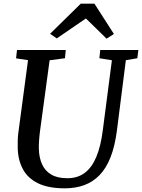

<svg xmlns="http://www.w3.org/2000/svg" viewBox="-20 -1015 773 1045"><path d="M665 -687.5 616.5 -306Q605.5 -220 581.8 -159.5Q558 -99 521.8 -61.8Q485.5 -24.5 438 -7.2Q390.5 10 332.5 10Q243 10 187 -17.5Q131 -45 104.5 -94.5Q78 -144 76.5 -208.5Q76 -227.5 76.5 -248Q77 -268.5 79.5 -290L132.5 -687.5L67.5 -697.5L72.5 -743H338L333.5 -698L250 -687L197.5 -299.5Q194 -272 192.5 -248.2Q191 -224.5 191.5 -205Q192.5 -157.5 208.8 -121.2Q225 -85 258.8 -65Q292.5 -45 346.5 -45Q402 -45 440.8 -73.8Q479.5 -102.5 504 -160.5Q528.5 -218.5 539.5 -306L589 -687L521 -698L525.5 -743H733L727.5 -698ZM252.5 -831 419.5 -995H494L600 -830L560 -804.5Q532 -832 504 -859.5Q476 -887 447.5 -914.5Q407.5 -887 368 -860Q328.5 -833 289 -806Z"/></svg>

Font: Merriweather Medium
Style: Italic
Weight: 500
Italic angle: -7.8°
Version: Version 2.101